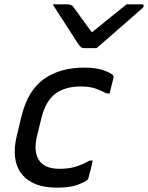

<svg xmlns="http://www.w3.org/2000/svg" viewBox="-20 -855 683 886"><path d="M426 -633H366Q359 -633 354 -637Q349 -641 339 -655Q333 -664 320 -684.5Q307 -705 289.5 -732Q272 -759 254.5 -786Q237 -813 223 -835H291Q309 -835 318 -824Q326 -812 348 -782.5Q370 -753 402 -708H407Q460 -751 497 -781Q534 -811 564 -835H634Q645 -835 643 -826Q642 -822 637 -817.5Q632 -813 615 -798Q600 -785 574 -762Q548 -739 519 -714Q490 -689 465 -667Q440 -645 426 -633ZM369 -543Q425 -543 460 -530Q495 -517 502 -507Q505 -501 504 -497Q499 -478 495 -461Q491 -444 486 -424H471Q450 -436 422 -446Q394 -456 352 -456Q282 -456 237 -423.5Q192 -391 172 -314L152 -232Q132 -154 162 -113Q188 -76 255 -76Q297 -76 329.5 -86Q362 -96 393 -114H408Q404 -95 398.5 -73Q393 -51 388 -33Q387 -29 382 -24Q369 -14 336 -1.5Q303 11 242 11Q130 11 80 -52.5Q30 -116 58 -231L80 -322Q109 -438 183 -490.5Q257 -543 369 -543Z"/></svg>

Font: Recursive Sn Lnr St
Style: Italic
Weight: 400
Italic angle: -15°
Version: Version 1.079;hotconv 1.0.112;makeotfexe 2.5.65598; ttfautoh